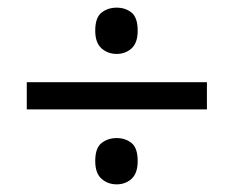

<svg xmlns="http://www.w3.org/2000/svg" viewBox="-20 -603 612 502"><path d="M50 -317V-388H521V-317ZM285 -121Q262 -121 245.5 -135.5Q229 -150 229 -182Q229 -216 245.5 -229Q262 -242 285 -242Q308 -242 324 -229Q340 -216 340 -182Q340 -150 324 -135.5Q308 -121 285 -121ZM285 -462Q262 -462 245.5 -476.5Q229 -491 229 -523Q229 -557 245.5 -570Q262 -583 285 -583Q308 -583 324 -570Q340 -557 340 -523Q340 -491 324 -476.5Q308 -462 285 -462Z"/></svg>

Font: Noto Sans Ambassadori
Style: Regular
Weight: 400
Designer: Monotype Design Team
Foundry: Monotype Imaging Inc.
Version: Version 2.013